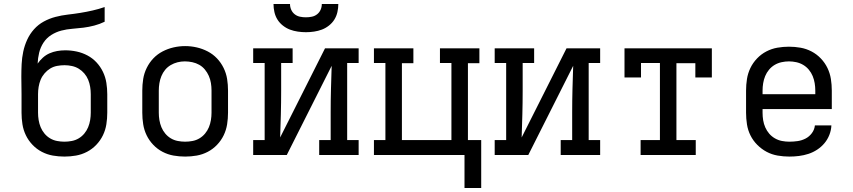

<svg xmlns="http://www.w3.org/2000/svg" viewBox="-20 -770 4240 954"><path d="M300 8Q271 8 242.5 3Q214 -2 188 -15.5Q162 -29 141.5 -50.5Q121 -72 108.5 -98Q96 -124 91.5 -152.5Q87 -181 87 -210V-302Q87 -323 86.5 -345Q86 -367 86 -389Q86 -420 87.5 -451.5Q89 -483 95.5 -513.5Q102 -544 115 -572.5Q128 -601 149 -624.5Q170 -648 197.5 -663Q225 -678 255.5 -686Q286 -694 317 -697.5Q348 -701 379 -706Q410 -711 440.5 -718Q471 -725 500 -735V-662Q475 -650 448.5 -643Q422 -636 394.5 -632.5Q367 -629 339.5 -627Q312 -625 285 -618Q258 -611 234.5 -596Q211 -581 196 -558Q181 -535 174.5 -508Q168 -481 167 -454Q178 -470 193 -483.5Q208 -497 226 -505Q244 -513 264 -516.5Q284 -520 304 -520Q333 -520 361 -514Q389 -508 414.5 -494.5Q440 -481 459.5 -460Q479 -439 491.5 -413Q504 -387 508.5 -358.5Q513 -330 513 -302V-210Q513 -181 508.5 -152.5Q504 -124 491.5 -98Q479 -72 458.5 -50.5Q438 -29 412 -15.5Q386 -2 357.5 3Q329 8 300 8ZM300 -66Q318 -66 336.5 -69.5Q355 -73 371 -82.5Q387 -92 399 -106.5Q411 -121 418 -138Q425 -155 428 -173.5Q431 -192 431 -210V-302Q431 -320 428 -338.5Q425 -357 418 -374Q411 -391 399 -405Q387 -419 371.5 -428.5Q356 -438 337.5 -442Q319 -446 301 -446Q282 -446 263.5 -442.5Q245 -439 229.5 -429.5Q214 -420 201.5 -405.5Q189 -391 182 -374Q175 -357 172 -338.5Q169 -320 169 -302V-210Q169 -192 172 -173.5Q175 -155 182 -138Q189 -121 201 -106.5Q213 -92 229 -82.5Q245 -73 263.5 -69.5Q282 -66 300 -66Z M900 8Q871 8 842.5 3Q814 -2 788 -15.5Q762 -29 741.5 -50.5Q721 -72 708.5 -98Q696 -124 691.5 -152.5Q687 -181 687 -210V-320Q687 -349 691.5 -377.5Q696 -406 709 -432.5Q722 -459 742 -480Q762 -501 788 -514.5Q814 -528 842.5 -534.5Q871 -541 900 -541Q929 -541 957.5 -534.5Q986 -528 1012 -514.5Q1038 -501 1058 -480Q1078 -459 1091 -432.5Q1104 -406 1108.5 -377.5Q1113 -349 1113 -320V-210Q1113 -181 1108.5 -152.5Q1104 -124 1091.5 -98Q1079 -72 1058.5 -50.5Q1038 -29 1012 -15.5Q986 -2 957.5 3Q929 8 900 8ZM900 -66Q918 -66 936.5 -69.5Q955 -73 971 -82.5Q987 -92 999 -106.5Q1011 -121 1018 -138Q1025 -155 1028 -173.5Q1031 -192 1031 -210V-320Q1031 -339 1028 -357.5Q1025 -376 1017.5 -393Q1010 -410 998 -424.5Q986 -439 970 -448Q954 -457 935.5 -461Q917 -465 898 -465Q880 -465 862 -460.5Q844 -456 828 -446.5Q812 -437 800.5 -423Q789 -409 782 -392Q775 -375 772 -356.5Q769 -338 769 -320V-210Q769 -192 772 -173.5Q775 -155 782 -138Q789 -121 801 -106.5Q813 -92 829 -82.5Q845 -73 863.5 -69.5Q882 -66 900 -66Z M1238 0V-74H1295V-457H1238V-530H1434V-457H1377V-318Q1377 -260 1375.5 -202.5Q1374 -145 1372 -87L1595 -530H1762V-457H1705V-74H1762V0H1566V-74H1623V-212Q1623 -270 1624.5 -327.5Q1626 -385 1628 -443L1405 0ZM1500 -610Q1480 -610 1459.5 -613Q1439 -616 1420.5 -623Q1402 -630 1385.5 -643Q1369 -656 1358.5 -673Q1348 -690 1343.5 -710Q1339 -730 1339 -750H1421Q1421 -735 1427 -721.5Q1433 -708 1444.5 -699Q1456 -690 1470.5 -687Q1485 -684 1500 -684Q1515 -684 1529.5 -687Q1544 -690 1555.5 -699Q1567 -708 1573 -721.5Q1579 -735 1579 -750H1661Q1661 -730 1656.5 -710Q1652 -690 1641.5 -673Q1631 -656 1614.5 -643Q1598 -630 1579.5 -623Q1561 -616 1540.5 -613Q1520 -610 1500 -610Z M2371 164H2288V0H1838V-74H1895V-457H1838V-530H2034V-456H1977V-74H2223V-457H2166V-530H2362V-456H2305V-74H2371Z M2438 0V-74H2495V-457H2438V-530H2634V-457H2577V-318Q2577 -260 2575.5 -202.5Q2574 -145 2572 -87L2795 -530H2962V-457H2905V-74H2962V0H2766V-74H2823V-212Q2823 -270 2824.5 -327.5Q2826 -385 2828 -443L2605 0Z M3163 0V-74H3259V-457H3165V-385H3083V-530H3517V-385H3435V-456H3341V-74H3437V0Z M3902 8Q3873 8 3844 3Q3815 -2 3789.5 -15.5Q3764 -29 3743 -50Q3722 -71 3709 -97Q3696 -123 3691.5 -152Q3687 -181 3687 -210V-320Q3687 -349 3691.5 -377.5Q3696 -406 3708.5 -432Q3721 -458 3741.5 -479.5Q3762 -501 3788 -514.5Q3814 -528 3842.5 -533Q3871 -538 3900 -538Q3929 -538 3957.5 -533Q3986 -528 4012 -514.5Q4038 -501 4058.5 -479.5Q4079 -458 4091.5 -432Q4104 -406 4108.5 -377.5Q4113 -349 4113 -320V-228H3769V-210Q3769 -191 3772 -172.5Q3775 -154 3782.5 -137Q3790 -120 3802 -106Q3814 -92 3830.5 -82.5Q3847 -73 3865.5 -69.5Q3884 -66 3902 -66Q3923 -66 3943.5 -69Q3964 -72 3982.5 -81.5Q4001 -91 4014 -108.5Q4027 -126 4029 -147H4111Q4110 -123 4101 -100Q4092 -77 4076.5 -58.5Q4061 -40 4040.5 -26.5Q4020 -13 3997 -5.5Q3974 2 3950 5Q3926 8 3902 8ZM4031 -302V-320Q4031 -338 4028 -356.5Q4025 -375 4018 -392Q4011 -409 3999 -423.5Q3987 -438 3971 -447.5Q3955 -457 3936.5 -461Q3918 -465 3900 -465Q3882 -465 3863.5 -461Q3845 -457 3829 -447.5Q3813 -438 3801 -423.5Q3789 -409 3782 -392Q3775 -375 3772 -356.5Q3769 -338 3769 -320V-302Z"/></svg>

Font: Iosevka Slab Extended
Style: Regular
Weight: 400
Width: 7
Monospace: yes
Designer: Belleve Invis
Foundry: Belleve Invis
Version: Version 11.1.1; ttfautohint (v1.8.3)